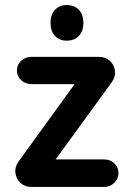

<svg xmlns="http://www.w3.org/2000/svg" viewBox="-20 -740 529 760"><path d="M104 0Q78 0 61 -16Q44 -32 41 -55.5Q38 -79 53 -100L308 -452L371 -407H105Q81 -407 64 -422.5Q47 -438 47 -461Q47 -484 64 -499.5Q81 -515 105 -515H371Q398 -515 415 -499Q432 -483 435 -459.5Q438 -436 422 -414L169 -66L104 -109H392Q416 -109 432.5 -93.5Q449 -78 449 -55Q449 -33 432.5 -16.5Q416 0 392 0ZM244 -579Q216 -579 198 -597.5Q180 -616 180 -650Q180 -683 198 -701.5Q216 -720 244 -720Q274 -720 292 -701.5Q310 -683 310 -650Q310 -616 292 -597.5Q274 -579 244 -579Z"/></svg>

Font: National Park SemiBold
Style: Regular
Weight: 600
Designer: Andrea Herstowski, Ben Hoepner
Version: Version 1.009